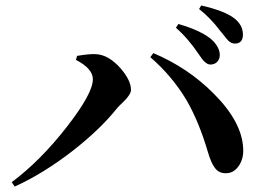

<svg xmlns="http://www.w3.org/2000/svg" viewBox="-20 -758 997 705"><path d="M34 -73 23 -89Q129 -168 226 -293Q321 -415 321 -467Q321 -506 259 -538L263 -553H264Q312 -561 334 -559Q379 -556 422 -508Q461 -463 461 -428Q461 -411 432 -383Q418 -370 411 -362Q349 -284 248 -205Q140 -121 34 -73ZM768 -143Q755 -160 743 -201Q711 -310 665 -390Q612 -479 532 -548L543 -563Q671 -509 765 -414Q869 -310 873 -212Q875 -175 856.5 -148.5Q838 -122 810 -122Q783 -121 768 -143ZM752 -521Q734 -521 711 -557Q671 -617 626 -656L635 -670Q724 -644 760 -610Q787 -583 787 -556Q787 -541 777.5 -531Q768 -521 752 -521ZM842 -598Q830 -598 819 -608Q812 -615 795 -637Q793 -639 789 -644Q754 -691 711 -725L719 -738Q805 -718 840 -691Q872 -666 872 -631Q872 -598 842 -598Z"/></svg>

Font: GenRyuMin TW B
Style: Regular
Weight: 700
Version: Version 1.501;PS 1;hotconv 16.6.51;makeotf.lib2.5.65220